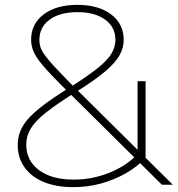

<svg xmlns="http://www.w3.org/2000/svg" viewBox="-20 -760 731 790"><path d="M282 10Q212 10 160.5 -11Q109 -32 81 -71.5Q53 -111 53 -163Q53 -205 73.5 -240.5Q94 -276 144 -316Q194 -356 281 -409Q348 -452 386 -483Q424 -514 439.5 -541Q455 -568 455 -596Q455 -648 413 -679Q371 -710 299 -710Q226 -710 184 -679Q142 -648 142 -596Q142 -580 147 -565Q152 -550 165.5 -531.5Q179 -513 202.5 -487.5Q226 -462 263 -424L691 0H646L233 -409Q183 -459 156 -491Q129 -523 118.5 -547Q108 -571 108 -596Q108 -662 160 -701Q212 -740 298 -740Q385 -740 437 -701Q489 -662 489 -596Q489 -562 471 -531Q453 -500 411.5 -465Q370 -430 298 -385Q216 -334 170.5 -298Q125 -262 106.5 -231Q88 -200 88 -165Q88 -99 140.5 -60Q193 -21 283 -21Q360 -21 430.5 -49.5Q501 -78 546 -126V-426H579V-110Q544 -73 496 -46Q448 -19 394 -4.5Q340 10 282 10Z"/></svg>

Font: M PLUS 2 ExtraLight
Style: Regular
Weight: 250
Designer: Coji Morishita
Foundry: UNDERFOREST DESIGN
Version: Version 1.001